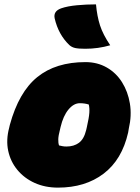

<svg xmlns="http://www.w3.org/2000/svg" viewBox="-20 -846 640 878"><path d="M371 -562Q425 -562 468 -537.5Q511 -513 538 -470Q565 -427 574 -372.5Q583 -318 569 -258L566 -240Q538 -116 454 -52Q370 12 245 12Q186 12 138.5 -9.5Q91 -31 59.5 -69Q28 -107 17.5 -156.5Q7 -206 22 -262L25 -275Q66 -425 150.5 -493.5Q235 -562 371 -562ZM345 -374Q317 -374 293 -345Q269 -316 257 -265L254 -252Q247 -226 246.5 -209Q246 -192 250 -181Q258 -179 266 -177.5Q274 -176 284 -176Q318 -176 341 -193Q364 -210 374 -251L377 -264Q387 -308 388.5 -330Q390 -352 386 -368Q368 -374 345 -374ZM419 -826Q424 -771 437.5 -729.5Q451 -688 484 -639Q429 -623 370 -623Q339 -623 323.5 -626.5Q308 -630 297 -640Q247 -688 230 -762Q223 -795 260 -808Q289 -818 332 -822Q375 -826 419 -826Z"/></svg>

Font: Recursive Sn Csl St XBk
Style: Italic
Weight: 1000
Italic angle: -15°
Version: Version 1.085;hotconv 1.1.0;makeotfexe 2.6.0; ttfautohint (v